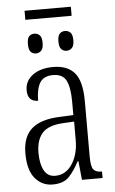

<svg xmlns="http://www.w3.org/2000/svg" viewBox="-57 -860 543 909"><g transform="rotate(-5 214.5 -405.5)"><path d="M95 -778V-821H315V-778ZM132 -615Q116 -615 106.5 -625.5Q97 -636 97 -662Q97 -689 106.5 -699Q116 -709 132 -709Q146 -709 156.5 -699Q167 -689 167 -662Q167 -636 156.5 -625.5Q146 -615 132 -615ZM277 -615Q262 -615 252 -625.5Q242 -636 242 -662Q242 -689 252 -699Q262 -709 277 -709Q292 -709 302.5 -699Q313 -689 313 -662Q313 -636 302.5 -625.5Q292 -615 277 -615ZM156 10Q106 10 73 -29Q40 -68 40 -148Q40 -227 84 -265Q128 -303 218 -306L282 -309V-372Q282 -439 265.5 -472.5Q249 -506 203 -506Q158 -506 140 -476.5Q122 -447 122 -391Q72 -391 72 -445Q72 -489 108.5 -516.5Q145 -544 207 -544Q274 -544 308 -504.5Q342 -465 342 -369V-108Q342 -60 353 -45.5Q364 -31 391 -31H394V0H296L287 -89H283Q261 -46 234.5 -18Q208 10 156 10ZM172 -30Q222 -30 252.5 -76Q283 -122 283 -191V-278L229 -275Q159 -271 130.5 -238Q102 -205 102 -145Q102 -93 119 -61.5Q136 -30 172 -30Z"/></g></svg>

Font: Noto Serif ExtraCondensed Light
Style: Regular
Weight: 300
Width: 2
Designer: Monotype Design Team
Foundry: Monotype Imaging Inc.
Version: Version 2.014; ttfautohint (v1.8.4.7-5d5b)